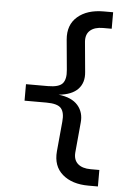

<svg xmlns="http://www.w3.org/2000/svg" viewBox="-61 -876 723 1032"><g transform="rotate(5 300.0 -360.0)"><path d="M456 110Q367 110 315.5 65.5Q264 21 271 -59L286 -220Q291 -270 271.5 -292.5Q252 -315 192 -315H74V-404H192Q252 -404 271.5 -427Q291 -450 286 -500L271 -662Q264 -741 315.5 -785.5Q367 -830 456 -830H507V-741H460Q415 -741 391 -720Q367 -699 370 -659L385 -497Q391 -440 358 -405Q325 -370 254 -363Q325 -355 358 -317Q391 -279 385 -223L370 -61Q367 -21 391 0Q415 21 460 21H507V110Z"/></g></svg>

Font: JetBrainsMono NFM Medium
Style: Regular
Weight: 500
Monospace: yes
Designer: Philipp Nurullin, Konstantin Bulenkov
Foundry: JetBrains
Version: Version 2.304; ttfautohint (v1.8.4.7-5d5b);Nerd Fonts 3.3.0